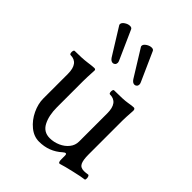

<svg xmlns="http://www.w3.org/2000/svg" viewBox="-200 -784 905 905"><g transform="rotate(45 253.0 -331.0)"><path d="M347.7 -5.9V-27.8Q347.7 -39.6 342.3 -39.6Q336.9 -39.6 328.6 -32.2Q280.8 11.2 214.4 11.2Q179.7 11.2 149.9 -13.2Q120.1 -37.6 102.5 -74.7Q85 -111.8 85 -147V-311Q85 -382.8 30.8 -382.8Q27.8 -382.8 26.1 -386.7Q24.4 -390.6 24.4 -396.5Q24.4 -402.3 26.1 -406.2Q27.8 -410.2 30.8 -410.2Q81.1 -410.2 112.8 -414.6Q144 -418.9 153.3 -418.9Q162.6 -418.9 162.6 -411.1Q159.7 -360.8 159.7 -337.9V-163.1Q159.7 -108.4 178.5 -72.3Q197.3 -36.1 238.3 -36.1Q265.6 -36.1 291 -47.4Q316.4 -58.6 332 -78.4Q347.7 -98.1 347.7 -123V-311Q347.7 -382.8 293.5 -382.8Q290.5 -382.8 288.8 -386.7Q287.1 -390.6 287.1 -396.5Q287.1 -402.3 288.8 -406.2Q290.5 -410.2 293.5 -410.2Q357.4 -410.2 381.8 -414.6Q406.2 -418.9 416 -418.9Q425.8 -418.9 425.8 -405.8Q422.4 -356.4 422.4 -337.9V-110.8Q422.4 -74.2 430.7 -57.4Q439 -40.5 462.4 -40.5Q472.2 -40.5 487.8 -43Q491.7 -43.5 494.1 -37.8Q496.6 -32.2 496.6 -25.4Q496.6 -21 495.6 -18.1Q494.6 -15.1 492.7 -15.1Q473.6 -13.2 426.3 -2Q381.3 8.3 360.8 15.1Q356.9 16.1 355.5 16.1Q347.7 16.1 347.7 -5.9ZM94.2 -643.6Q92.3 -646 92.3 -649.9Q92.3 -660.2 105.7 -669.2Q119.1 -678.2 132.3 -678.2Q143.6 -678.2 147 -670.4L211.4 -525.9Q214.4 -519.5 214.4 -514.2Q214.4 -506.3 209.5 -501.5Q204.6 -496.6 197.8 -496.6Q186 -496.6 176.3 -511.2ZM238.8 -643.6Q236.8 -646 236.8 -649.9Q236.8 -660.2 250.2 -669.2Q263.7 -678.2 276.9 -678.2Q288.1 -678.2 291.5 -670.4L356 -525.9Q358.9 -519.5 358.9 -514.2Q358.9 -506.3 354 -501.5Q349.1 -496.6 342.3 -496.6Q330.6 -496.6 320.8 -511.2Z"/></g></svg>

Font: JuniusX
Style: Regular
Weight: 400
Designer: Peter S. Baker
Foundry: Briery Creek Software
Version: Version 1.004